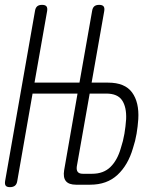

<svg xmlns="http://www.w3.org/2000/svg" viewBox="-36 -760 656 790"><path d="M283 -375H98L35 -15Q33 -2 25.5 4Q18 10 5 10Q-8 10 -12.5 4Q-17 -2 -15 -15L108 -715Q110 -728 117 -734Q124 -740 137 -740Q150 -740 155 -734Q160 -728 158 -715L106 -420H291L343 -715Q345 -728 352 -734Q359 -740 372 -740Q385 -740 390 -734Q395 -728 393 -715L341 -420H409Q478 -420 507.5 -379.5Q537 -339 533 -270Q531 -240 526 -210Q521 -180 511 -150Q491 -81 447.5 -40.5Q404 0 335 0H277Q247 0 235 -15Q223 -30 228 -60ZM280 -75Q278 -60 284 -52.5Q290 -45 305 -45H343Q390 -45 418.5 -73Q447 -101 461 -150Q471 -180 476 -210Q481 -240 483 -270Q485 -319 466.5 -347Q448 -375 401 -375H333Z"/></svg>

Font: Maple Mono Thin
Style: Italic
Weight: 250
Italic angle: -10°
Monospace: yes
Designer: subframe7536
Version: Version 7.000